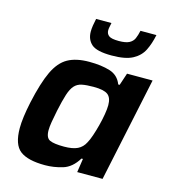

<svg xmlns="http://www.w3.org/2000/svg" viewBox="-109 -811 809 907"><g transform="rotate(15 295.5 -357.0)"><path d="M194 8Q110 8 72 -21Q34 -50 34 -131Q34 -180 51 -260Q73 -361 99.5 -417Q126 -473 166.5 -495.5Q207 -518 271 -518Q330 -518 372 -505Q414 -492 430 -450H437L457 -510H582L474 0H350L360 -67H353Q323 -18 280 -5Q237 8 194 8ZM258 -100Q300 -100 324 -111.5Q348 -123 361 -149Q369 -163 377.5 -188Q386 -213 393.5 -242Q401 -271 405.5 -298Q410 -325 410 -343Q410 -380 390.5 -394.5Q371 -409 321 -409Q286 -409 264 -404.5Q242 -400 228 -384.5Q214 -369 204 -338Q194 -307 183 -255Q176 -221 172 -197Q168 -173 168 -156Q168 -119 188.5 -109.5Q209 -100 258 -100ZM364 -574Q291 -574 265.5 -596.5Q240 -619 240 -658Q240 -672 242.5 -688Q245 -704 249 -722H324Q322 -711 320 -702Q318 -693 318 -685Q318 -668 330.5 -658.5Q343 -649 379 -649Q413 -649 430 -658Q447 -667 454 -683Q461 -699 466 -722H544Q535 -678 518.5 -645Q502 -612 466.5 -593Q431 -574 364 -574Z"/></g></svg>

Font: Saira SemiBold
Style: Italic
Weight: 600
Italic angle: -12°
Designer: Hector Gatti with collaboration of the Omnibus-Type team
Foundry: Omnibus-Type
Version: Version 1.100; ttfautohint (v1.8.3)